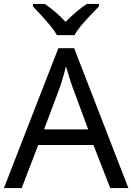

<svg xmlns="http://www.w3.org/2000/svg" viewBox="-20 -964 679 984"><path d="M545 0 459 -221H176L91 0H0L279 -717H360L638 0ZM352 -517Q349 -525 342 -546Q335 -567 328.5 -589.5Q322 -612 318 -624Q313 -604 307.5 -583.5Q302 -563 296.5 -546Q291 -529 287 -517L206 -301H432ZM272 -784Q259 -807 237 -833.5Q215 -860 191 -886Q167 -912 149 -931V-944H209Q235 -927 263 -903Q291 -879 316 -852Q343 -879 371 -903Q399 -927 425 -944H487V-931Q468 -912 443.5 -886Q419 -860 396.5 -833.5Q374 -807 362 -784Z"/></svg>

Font: Noto Sans Gujarati
Style: Regular
Weight: 400
Designer: Jelle Bosma - Monotype Design Team, Universal Thirst
Foundry: Monotype Imaging Inc.
Version: Version 2.102